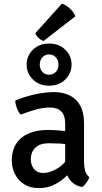

<svg xmlns="http://www.w3.org/2000/svg" viewBox="-20 -1000 547 1034"><path d="M43.5 -134Q43.5 -191.5 68.8 -228.2Q94 -265 137.2 -282.5Q180.5 -300 235 -300Q263 -300 298.2 -297.5Q333.5 -295 364 -288V-218.5Q337.5 -225 304 -226.8Q270.5 -228.5 241.5 -228.5Q196 -228.5 171 -205.2Q146 -182 146 -141.5Q146 -111 163.2 -89.8Q180.5 -68.5 213.5 -68.5Q250 -68.5 290.5 -93.8Q331 -119 359 -168.5L375 -90Q357 -69 330.5 -45Q304 -21 269.2 -4Q234.5 13 190.5 13Q141 13 108.2 -9Q75.5 -31 59.5 -64.8Q43.5 -98.5 43.5 -134ZM460.5 -46Q457 -32 445.8 -16.2Q434.5 -0.5 422 7.5Q390.5 1 371 -16Q351.5 -33 342.2 -56.8Q333 -80.5 331 -107V-332.5Q331 -379.5 309.5 -400.2Q288 -421 249 -421Q211.5 -421 171.5 -409.5Q131.5 -398 91.5 -383Q79.5 -395 71.2 -416.8Q63 -438.5 62 -458.5Q90 -470.5 125.5 -481Q161 -491.5 198.2 -497.8Q235.5 -504 269.5 -504Q319 -504 355.5 -486Q392 -468 412.2 -431Q432.5 -394 432.5 -336.5V-131.5Q432.5 -103.5 438 -82.2Q443.5 -61 460.5 -46ZM123.5 -652Q123.5 -605.5 157.2 -572Q191 -538.5 244.5 -538.5Q298 -538.5 331.8 -572Q365.5 -605.5 365.5 -652Q365.5 -699 331.8 -732.2Q298 -765.5 244.5 -765.5Q191 -765.5 157.2 -732.2Q123.5 -699 123.5 -652ZM194 -652Q194 -675.5 208.2 -691.2Q222.5 -707 244.5 -707Q266.5 -707 280.8 -691.2Q295 -675.5 295 -652Q295 -628.5 280.8 -613Q266.5 -597.5 244.5 -597.5Q222.5 -597.5 208.2 -613Q194 -628.5 194 -652ZM313.5 -980.5Q336 -973 356.8 -953.5Q377.5 -934 386 -912.5L215 -779.5Q201 -783.5 188.2 -795.2Q175.5 -807 170 -821Z"/></svg>

Font: Signika Light
Style: Regular
Weight: 400
Version: Version 2.003;gftools[0.9.32]